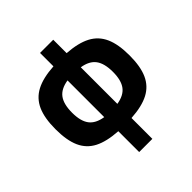

<svg xmlns="http://www.w3.org/2000/svg" viewBox="-197 -859 993 993"><g transform="rotate(-45 300.0 -362.5)"><path d="M252.5 -152.5Q172 -157.5 123.5 -182.5Q75 -207.5 52.5 -257.5Q30 -307.5 30 -389Q30 -470.5 52.5 -520.8Q75 -571 123.5 -596.5Q172 -622 252.5 -627V-725H349V-627Q429 -621.5 477.5 -596Q526 -570.5 548.5 -520.2Q571 -470 571 -389Q571 -307.5 548.5 -257.8Q526 -208 477.8 -182.8Q429.5 -157.5 349 -152.5V0H252.5ZM252.5 -255.5V-524Q198.5 -515.5 174.8 -483.5Q151 -451.5 151 -389Q151 -327.5 174.8 -295.8Q198.5 -264 252.5 -255.5ZM450 -389Q450 -451 426.2 -483Q402.5 -515 349 -523.5V-256Q402.5 -264.5 426.2 -296.2Q450 -328 450 -389Z"/></g></svg>

Font: JuliaMono
Style: Bold
Weight: 700
Monospace: yes
Designer: cormullion
Foundry: corm
Version: Version 0.055; ttfautohint (v1.8.4)